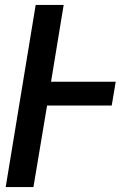

<svg xmlns="http://www.w3.org/2000/svg" viewBox="-20 -755 540 775"><path d="M3 0 124 -735H237L186 -425H447L431 -329H170L115 0Z"/></svg>

Font: Iosevka SS04
Style: Bold Italic
Weight: 700
Italic angle: -9°
Monospace: yes
Designer: Belleve Invis
Foundry: Belleve Invis
Version: Version 19.0.0; ttfautohint (v1.8.4)